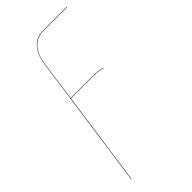

<svg xmlns="http://www.w3.org/2000/svg" viewBox="-226 -569 811 811"><g transform="rotate(-45 179.5 -163.0)"><path d="M217.8 -515.1Q178.7 -515.1 154.1 -488.3Q129.4 -461.4 123 -412.1L97.7 -232.9H226.1Q270 -232.9 285.2 -225.1L284.2 -223.1Q269 -231 226.1 -231H97.7L38.1 190.9H36.1L121.1 -412.1Q127.9 -462.4 152.8 -489.7Q177.7 -517.1 217.8 -517.1H358.9V-515.1Z"/></g></svg>

Font: Fira Sans Compressed Two
Style: Italic
Weight: 100
Width: 3
Italic angle: -8°
Designer: Carrois Corporate & Edenspiekermann AG
Foundry: Carrois Corporate GbR & Edenspiekermann AG
Version: Version 4.203;PS 004.203;hotconv 1.0.88;makeotf.lib2.5.64775